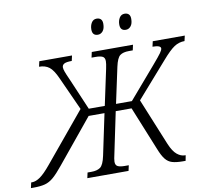

<svg xmlns="http://www.w3.org/2000/svg" viewBox="-156 -1005 1216 1110"><g transform="rotate(-10 451.5 -449.5)"><path d="M-63 0 -56 -32H-51Q-28 -32 -2 -50.5Q24 -69 61 -114L299 -401L211 -595Q188 -647 164.5 -665Q141 -683 105 -683L112 -714H304L297 -683Q265 -683 252.5 -676Q240 -669 240 -655Q240 -645 246 -628.5Q252 -612 267 -579L346 -394H440L485 -605Q491 -633 491 -648Q491 -669 477 -675.5Q463 -682 437 -682H413L420 -714H662L655 -682H632Q598 -682 580 -668.5Q562 -655 551 -604L506 -394H599L758 -579Q795 -622 807 -639Q819 -656 819 -665Q819 -683 771 -683L778 -714H966L959 -683Q926 -683 898 -664.5Q870 -646 826 -595L646 -390L759 -114Q778 -69 800.5 -50.5Q823 -32 847 -32H851L845 0H830Q791 0 767 -7Q743 -14 726.5 -35Q710 -56 694 -97L590 -353H497L446 -109Q443 -96 441 -85Q439 -74 439 -66Q439 -45 453 -38.5Q467 -32 493 -32H517L510 0H268L275 -32H298Q331 -32 350 -45.5Q369 -59 380 -111L431 -353H338L128 -97Q94 -55 70 -34.5Q46 -14 20 -7Q-6 0 -48 0ZM637 -806Q604 -806 604 -842Q604 -865 614.5 -882Q625 -899 645 -899Q660 -899 669 -890.5Q678 -882 678 -863Q678 -835 666 -820.5Q654 -806 637 -806ZM473 -806Q440 -806 440 -842Q440 -865 450.5 -882Q461 -899 481 -899Q496 -899 505 -890.5Q514 -882 514 -863Q514 -835 502 -820.5Q490 -806 473 -806Z"/></g></svg>

Font: Noto Serif SemiCondensed Light
Style: Italic
Weight: 300
Width: 4
Italic angle: -12°
Designer: Monotype Design Team
Foundry: Monotype Imaging Inc.
Version: Version 2.013; ttfautohint (v1.8.4.7-5d5b)